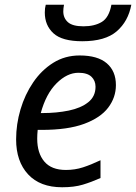

<svg xmlns="http://www.w3.org/2000/svg" viewBox="-20 -780 574 810"><path d="M242 10Q149 10 98.5 -44.5Q48 -99 48 -192Q48 -256 66.5 -318.5Q85 -381 120 -432.5Q155 -484 204.5 -515Q254 -546 316 -546Q392 -546 430.5 -513Q469 -480 469 -421Q469 -369 436.5 -326Q404 -283 335 -257.5Q266 -232 156 -232H139Q138 -223 137.5 -213Q137 -203 137 -195Q137 -134 167 -98.5Q197 -63 258 -63Q296 -63 330 -74Q364 -85 404 -104V-29Q366 -12 329.5 -1Q293 10 242 10ZM152 -303H159Q219 -303 270 -313.5Q321 -324 352 -348.5Q383 -373 383 -414Q383 -440 365.5 -456.5Q348 -473 311 -473Q263 -473 218.5 -428.5Q174 -384 152 -303ZM327 -606Q242 -606 205.5 -639.5Q169 -673 169 -727Q169 -746 173 -760H250Q247 -744 247 -732Q247 -704 266.5 -686.5Q286 -669 332 -669Q379 -669 409.5 -687.5Q440 -706 450 -760H534Q521 -690 472.5 -648Q424 -606 327 -606Z"/></svg>

Font: Noto IKEA Latin
Style: Italic
Weight: 400
Italic angle: -12°
Designer: Monotype Design Team
Foundry: Monotype Imaging Inc.
Version: Version 1.0